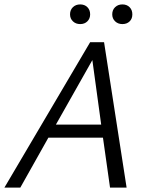

<svg xmlns="http://www.w3.org/2000/svg" viewBox="-21 -849 673 869"><path d="M296 -784Q296 -804 309 -816.5Q322 -829 342 -829Q362 -829 374.5 -816.5Q387 -804 387 -784Q387 -765 374.5 -752.5Q362 -740 342 -740Q322 -740 309 -752.5Q296 -765 296 -784ZM487 -784Q487 -804 500 -816.5Q513 -829 533 -829Q553 -829 565.5 -816.5Q578 -804 578 -784Q578 -764 565.5 -752Q553 -740 533 -740Q513 -740 500 -752.5Q487 -765 487 -784ZM387 -658H450L552 0H477L445 -226H198L71 0H-1ZM232 -285H437L397 -577Z"/></svg>

Font: EauTest
Style: Italic
Weight: 400
Italic angle: -12°
Designer: Christian Thalmann (Catharsis Fonts)
Version: Version 0.001;PS 000.001;hotconv 1.0.88;makeotf.lib2.5.64775